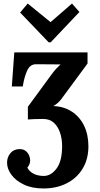

<svg xmlns="http://www.w3.org/2000/svg" viewBox="-20 -797 564 1088"><path d="M226 271Q161 271 114.5 248.5Q68 226 44 192.5Q20 159 20 125Q20 94 38.5 71.5Q57 49 88 48Q111 47 125 58Q139 69 145 84Q151 99 151 112Q151 133 135 153Q146 175 170.5 187.5Q195 200 228 200Q269 200 300.5 158Q332 116 332 31Q332 -11 320 -46Q308 -81 284.5 -102Q261 -123 224 -123Q195 -123 172 -122Q149 -121 138 -120V-192L272 -375Q285 -393 298 -407Q311 -421 323 -432L184 -433Q150 -433 133.5 -396Q117 -359 109 -307H47L61 -500H476V-437L327 -235Q309 -211 282 -196Q342 -194 387 -164.5Q432 -135 456.5 -84.5Q481 -34 481 32Q481 105 448 159Q415 213 357.5 242Q300 271 226 271ZM256 -557 94 -726 137 -777 266 -672H267L388 -777L430 -729L267 -557Z"/></svg>

Font: Lora
Style: Bold
Weight: 700
Designer: Olga Karpushina, Alexei Vanyashin (Cyrillic)
Foundry: Cyreal
Version: Version 3.006; ttfautohint (v1.8.4.7-5d5b);gftools[0.9.30]